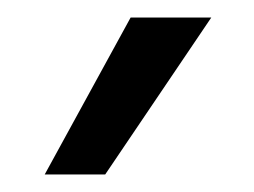

<svg xmlns="http://www.w3.org/2000/svg" viewBox="-20 -821 290 219"><path d="M31 -622 129 -801H221L100 -622Z"/></svg>

Font: Lopes Sans
Style: Regular
Weight: 400
Designer: Gabriel Lam, Diego Maldonado
Foundry: TypeRant, Foresti Design
Version: Version 4.000